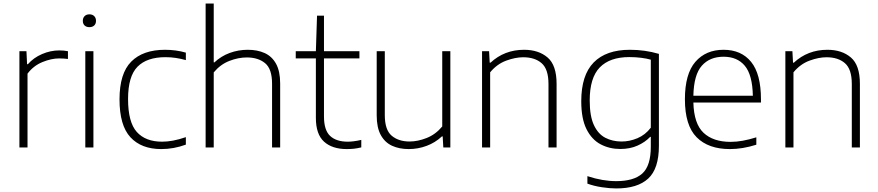

<svg xmlns="http://www.w3.org/2000/svg" viewBox="-20 -828 4930 1078"><path d="M89 0V-540.5H128.5L132 -467.5H136.5Q168.5 -504 216.2 -524.5Q264 -545 312.5 -545Q339 -545 361.5 -540.5V-497Q349.5 -498.5 337.5 -499.2Q325.5 -500 311.5 -500Q268.5 -500 218.2 -479.5Q168 -459 134.5 -414.5V0Z M459 0V-540.5H504.5V0ZM482 -675.5Q465 -675.5 455 -685Q445 -694.5 445 -711Q445 -727.5 455 -737.5Q465 -747.5 482 -747.5Q499 -747.5 509 -737.5Q519 -727.5 519 -711Q519 -694.5 509 -685Q499 -675.5 482 -675.5Z M885.5 9Q773.5 9 712.2 -57.5Q651 -124 651 -270Q651 -416 717 -482.2Q783 -548.5 907 -548.5Q936.5 -548.5 966.5 -544.5Q996.5 -540.5 1023.5 -532.5V-490.5Q995 -498.5 966.8 -502.8Q938.5 -507 909 -507Q804.5 -507 751.8 -453.2Q699 -399.5 699 -272Q699 -142 748 -87.2Q797 -32.5 890 -32.5Q919 -32.5 951.5 -38.5Q984 -44.5 1023.5 -58V-16Q955.5 9 885.5 9Z M1134.5 0V-808H1180V-477.5H1183.5Q1221.5 -513 1269.8 -530.8Q1318 -548.5 1371.5 -548.5Q1425.5 -548.5 1466.2 -530Q1507 -511.5 1530 -469.8Q1553 -428 1553 -359V0H1507.5V-358Q1507.5 -441 1468.5 -473.2Q1429.5 -505.5 1365.5 -505.5Q1318 -505.5 1267.8 -486Q1217.5 -466.5 1180 -421.5V0Z M1927 9Q1845 9 1799.2 -32.8Q1753.5 -74.5 1753.5 -166V-500H1640.5V-540.5H1753.5L1760 -740H1799V-540.5H1998V-500H1799V-174Q1799 -97 1833.5 -64.8Q1868 -32.5 1932.5 -32.5Q1965 -32.5 2008.5 -42.5V-0.5Q1986 5 1967 7Q1948 9 1927 9Z M2275 9Q2222 9 2181.5 -9.5Q2141 -28 2118 -69.8Q2095 -111.5 2095 -180.5V-540.5H2140.5V-181.5Q2140.5 -99 2179 -66.2Q2217.5 -33.5 2279.5 -33.5Q2325.5 -33.5 2375.5 -53.2Q2425.5 -73 2463 -118V-540.5H2508.5V0H2469L2465.5 -62H2461Q2423.5 -27 2375.2 -9Q2327 9 2275 9Z M2686.5 0V-540.5H2726L2729.5 -476H2734Q2812 -548.5 2922.5 -548.5Q3004 -548.5 3054.5 -505.2Q3105 -462 3105 -357V0H3059.5V-356.5Q3059.5 -439.5 3021.2 -473Q2983 -506.5 2917.5 -506.5Q2873.5 -506.5 2822 -487.5Q2770.5 -468.5 2732 -422V0Z M3440.5 230Q3403.5 230 3359 223.2Q3314.5 216.5 3278 203V161Q3322.5 175.5 3362.2 182.2Q3402 189 3440 189Q3539 189 3586.5 146Q3634 103 3634 -4.5V-59.5H3630.5Q3602 -29.5 3559.5 -10.5Q3517 8.5 3463 8.5Q3402 8.5 3352.2 -17.8Q3302.5 -44 3273 -102.8Q3243.5 -161.5 3243.5 -259.5Q3243.5 -406 3313.2 -477.2Q3383 -548.5 3517 -548.5Q3601.5 -548.5 3679.5 -525.5V-9.5Q3679.5 119.5 3619.2 174.8Q3559 230 3440.5 230ZM3470 -33.5Q3515 -33.5 3559 -52Q3603 -70.5 3634 -111V-493Q3611 -499.5 3579.8 -503.5Q3548.5 -507.5 3513 -507.5Q3404 -507.5 3347.5 -449.5Q3291 -391.5 3291 -264Q3291 -176 3314.5 -125.8Q3338 -75.5 3378.5 -54.5Q3419 -33.5 3470 -33.5Z M4078 9Q3957.5 9 3891.5 -57.2Q3825.5 -123.5 3825.5 -270.5Q3825.5 -413 3884.2 -480.8Q3943 -548.5 4042.5 -548.5Q4142 -548.5 4197.2 -480.5Q4252.5 -412.5 4252.5 -270V-252.5H3873Q3876 -133.5 3930 -82.5Q3984 -31.5 4082 -31.5Q4115.5 -31.5 4151 -38Q4186.5 -44.5 4226.5 -57V-15.5Q4149.5 9 4078 9ZM4042.5 -509.5Q3965 -509.5 3920.2 -458.8Q3875.5 -408 3873 -290.5H4207Q4204.5 -407.5 4162 -458.5Q4119.5 -509.5 4042.5 -509.5Z M4389.5 0V-540.5H4429L4432.5 -476H4437Q4515 -548.5 4625.5 -548.5Q4707 -548.5 4757.5 -505.2Q4808 -462 4808 -357V0H4762.5V-356.5Q4762.5 -439.5 4724.2 -473Q4686 -506.5 4620.5 -506.5Q4576.5 -506.5 4525 -487.5Q4473.5 -468.5 4435 -422V0Z"/></svg>

Font: Encode Sans SemiExpanded SemiExpanded ExtraLight
Style: Regular
Weight: 200
Width: 6
Designer: Multiple Designers
Foundry: Impallari Type
Version: Version 3.000; ttfautohint (v1.8.3) -l 8 -r 50 -G 200 -x 14 